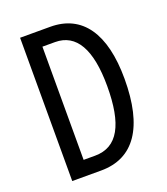

<svg xmlns="http://www.w3.org/2000/svg" viewBox="-132 -806 780 899"><g transform="rotate(-20 258.0 -357.0)"><path d="M467 -366C467 -593 382 -714 223 -714H73V0H217C381 0 467 -125 467 -366ZM379 -362C379 -172 328 -75 214 -75H157V-639H220C325 -639 379 -546 379 -362Z"/></g></svg>

Font: Noto Sans Lao Looped ExtraCondensed
Style: Regular
Weight: 400
Width: 2
Designer: Mark Frömberg, Ben Mitchell
Foundry: The Fontpad Ltd
Version: Version 1.003